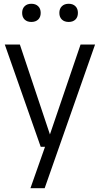

<svg xmlns="http://www.w3.org/2000/svg" viewBox="-20 -779 530 1019"><path d="M196 0 5.5 -542.5H85.5L245 -65.5L407.5 -542.5H484.5L217 220H141.5L219 0ZM344.5 -662.5Q322 -662.5 308.5 -675.2Q295 -688 295 -710.5Q295 -733 308.5 -746Q322 -759 344.5 -759Q367 -759 380.2 -746Q393.5 -733 393.5 -710.5Q393.5 -688 380.2 -675.2Q367 -662.5 344.5 -662.5ZM146.5 -662.5Q124 -662.5 110.8 -675.2Q97.5 -688 97.5 -710.5Q97.5 -733 110.8 -746Q124 -759 146.5 -759Q169 -759 182.5 -746Q196 -733 196 -710.5Q196 -688 182.5 -675.2Q169 -662.5 146.5 -662.5Z"/></svg>

Font: Encode Sans Semi Condensed
Style: Regular
Weight: 400
Width: 4
Designer: Multiple Designers
Foundry: Impallari Type
Version: Version 3.000; ttfautohint (v1.8.3) -l 8 -r 50 -G 200 -x 14 